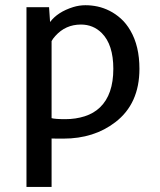

<svg xmlns="http://www.w3.org/2000/svg" viewBox="-20 -532 624 747"><path d="M180.7 195.3H83V-503.9H170.9L174.8 -446.3Q204.1 -485.4 264.6 -504.4Q288.1 -511.7 312.3 -511.7Q336.4 -511.7 359.9 -506.6Q383.3 -501.5 406.2 -490Q429.2 -478.5 450.2 -459.7Q471.2 -440.9 487.3 -413.1Q522.5 -353 522.5 -264.2Q522.5 -128.4 428.7 -56.6Q345.7 7.3 226.6 7.3H202.1Q190.4 7.3 180.7 6.8ZM180.7 -72.3Q194.3 -68.4 234.4 -68.4Q274.4 -68.4 309.6 -79.6Q344.7 -90.8 369.1 -114.3Q420.9 -164.1 420.9 -264.2Q420.9 -358.4 376 -403.3Q342.8 -436.5 294.9 -436.5Q234.9 -436.5 195.3 -392.1Q185.1 -380.9 180.7 -372.1Z"/></svg>

Font: Inder
Style: Regular
Weight: 400
Designer: Irina Smirnova
Foundry: Irina Smirnova
Version: Version 1.001